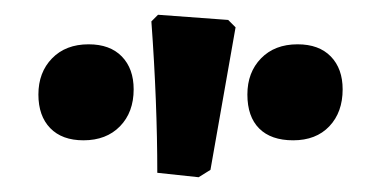

<svg xmlns="http://www.w3.org/2000/svg" viewBox="-20 -754 515 260"><path d="M193 -520Q193 -615 185 -725L194 -734L289 -727L299 -717L265 -524L249 -514ZM32 -626Q32 -656 50.5 -675Q69 -694 100 -694Q129 -694 145 -677.5Q161 -661 161 -633Q161 -602 142.5 -583Q124 -564 93 -564Q64 -564 48 -580.5Q32 -597 32 -626ZM315 -626Q315 -656 333.5 -675Q352 -694 383 -694Q412 -694 428 -677.5Q444 -661 444 -633Q444 -602 426 -583Q408 -564 377 -564Q347 -564 331 -580Q315 -596 315 -626Z"/></svg>

Font: Alegreya SC ExtraBold
Style: Regular
Weight: 800
Designer: Juan Pablo del Peral
Foundry: Huerta Tipografica
Version: Version 2.007; ttfautohint (v1.6)